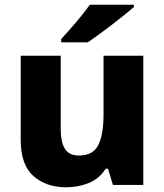

<svg xmlns="http://www.w3.org/2000/svg" viewBox="-20 -786 699 816"><path d="M589 -549V0H460L439 -69H429Q403 -27 358 -8.5Q313 10 261 10Q176 10 122 -38Q68 -86 68 -191V-549H238V-238Q238 -182 256 -153.5Q274 -125 315 -125Q376 -125 398 -170Q420 -215 420 -300V-549ZM549 -756Q533 -742 508 -722Q483 -702 454.5 -680Q426 -658 399 -638.5Q372 -619 353 -606H240V-620Q256 -638 279 -663.5Q302 -689 324 -716.5Q346 -744 362 -766H549Z"/></svg>

Font: Noto Sans Thai Looped ExtraBold
Style: Regular
Weight: 800
Designer: Sasikarn Vongin, Ben Mitchell
Foundry: The Fontpad Ltd
Version: Version 1.001; ttfautohint (v1.8.4.7-5d5b)